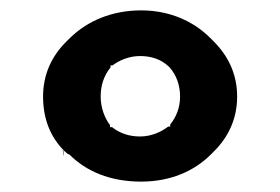

<svg xmlns="http://www.w3.org/2000/svg" viewBox="-20 -857 540 370"><path d="M101 -567H102C102 -566 103 -557 102 -557ZM174 -671C174 -692 180 -711 193 -727V-731H197C210 -741 229 -749 250 -749C271 -749 290 -743 305 -729L307 -727C320 -712 327 -693 327 -671C327 -650 320 -632 308 -617V-613H304C291 -603 272 -594 250 -594C229 -594 211 -600 196 -612H192V-616C182 -629 174 -649 174 -671ZM63 -671C63 -628 77 -593 104 -566L111 -560H112L114 -559C146 -527 192 -507 252 -507C308 -507 354 -527 386 -559L393 -566C420 -593 437 -628 437 -671C437 -715 419 -750 392 -777L385 -784C353 -816 307 -837 252 -837C196 -837 149 -817 115 -784L107 -776C80 -749 63 -714 63 -671ZM104 -566H105Z"/></svg>

Font: Hussar Woodtype
Style: SeBd
Weight: 900
Foundry: Cannot Into Space Fonts
Version: Version 1.07